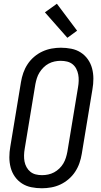

<svg xmlns="http://www.w3.org/2000/svg" viewBox="-20 -998 540 1026"><path d="M204 8Q175 8 147.5 2.5Q120 -3 97.5 -17.5Q75 -32 59.5 -54Q44 -76 37 -102.5Q30 -129 30 -157.5Q30 -186 35 -214L92 -559Q96 -584 104.5 -608.5Q113 -633 127.5 -655Q142 -677 162.5 -694.5Q183 -712 207 -723Q231 -734 256 -738.5Q281 -743 305 -743Q334 -743 361.5 -737.5Q389 -732 411.5 -717.5Q434 -703 449.5 -681Q465 -659 472 -632.5Q479 -606 479 -577.5Q479 -549 474 -521L417 -176Q413 -151 404.5 -126.5Q396 -102 381.5 -80Q367 -58 346.5 -40.5Q326 -23 302.5 -12Q279 -1 253.5 3.5Q228 8 204 8ZM205 -62Q221 -62 237.5 -65.5Q254 -69 269 -77Q284 -85 297 -97.5Q310 -110 318.5 -124.5Q327 -139 332 -155Q337 -171 340 -187L397 -532Q400 -549 400.5 -566.5Q401 -584 398 -600Q395 -616 387.5 -630.5Q380 -645 367.5 -655Q355 -665 338.5 -669Q322 -673 304 -673Q288 -673 271.5 -669.5Q255 -666 240 -658Q225 -650 212.5 -637.5Q200 -625 191 -610.5Q182 -596 177 -580Q172 -564 169 -548L112 -203Q109 -186 108.5 -168.5Q108 -151 111 -135Q114 -119 122 -104.5Q130 -90 142.5 -80Q155 -70 171 -66Q187 -62 205 -62ZM340 -796 220 -932 284 -978 392 -834Z"/></svg>

Font: Iosevka SS04 Oblique
Style: Regular
Weight: 400
Italic angle: -9°
Monospace: yes
Designer: Belleve Invis
Foundry: Belleve Invis
Version: Version 19.0.0; ttfautohint (v1.8.4)